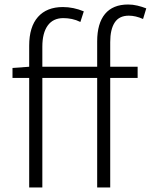

<svg xmlns="http://www.w3.org/2000/svg" viewBox="-20 -828 666 848"><path d="M409.2 0V-483.9H167V0H108.9V-483.9H35.2V-527.8L108.9 -533.2V-626Q108.9 -709.5 147.7 -753.2Q186.5 -796.9 257.8 -796.9Q304.2 -796.9 350.1 -777.8L335 -731Q316.4 -740.2 297.6 -744.1Q278.8 -748 259.8 -748Q214.4 -748 190.7 -715.1Q167 -682.1 167 -622.1V-533.2H409.2V-645Q409.2 -724.6 443.8 -766.4Q478.5 -808.1 545.9 -808.1Q566.4 -808.1 586.9 -803.2Q607.4 -798.3 626 -791L611.8 -744.1Q579.1 -758.8 548.8 -758.8Q506.3 -758.8 486.6 -728.5Q466.8 -698.2 466.8 -642.1V-533.2H587.9V-483.9H466.8V0Z"/></svg>

Font: Source Han Sans CN Light
Style: Regular
Weight: 300
Designer: Ryoko NISHIZUKA  (kana, bopomofo & ideographs); Paul D. Hunt (Latin, Greek & Cyrillic); Sandoll Communications , Soo-you
Foundry: Adobe
Version: Version 2.000;hotconv 1.0.107;makeotfexe 2.5.65593